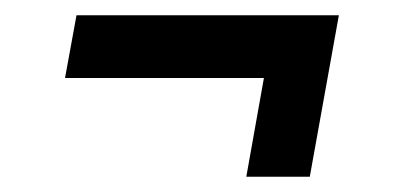

<svg xmlns="http://www.w3.org/2000/svg" viewBox="-20 -468 518 251"><path d="M302 -237 325 -366H65L80 -448H423L385 -237Z"/></svg>

Font: Archivo ExtraCondensed Medium
Style: Italic
Weight: 500
Width: 2
Italic angle: -10°
Designer: Hector Gatti
Foundry: Omnibus-Type
Version: Version 2.001